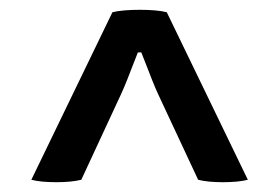

<svg xmlns="http://www.w3.org/2000/svg" viewBox="-20 -673 570 392"><path d="M486 -306Q477 -303.5 463.2 -302.2Q449.5 -301 434.5 -301Q420.5 -301 407.2 -302.2Q394 -303.5 384.5 -306L302.5 -481.5Q297 -493.5 290.8 -509Q284.5 -524.5 278.8 -539.8Q273 -555 268.5 -566H261.5Q257 -555 251.2 -539.8Q245.5 -524.5 239.2 -509Q233 -493.5 227.5 -481.5L146 -306Q136 -303.5 122.8 -302.2Q109.5 -301 95.5 -301Q80.5 -301 66.8 -302.2Q53 -303.5 44 -306L209.5 -648Q219 -650.5 234.2 -651.8Q249.5 -653 265.5 -653Q281.5 -653 296.2 -651.8Q311 -650.5 320.5 -648Z"/></svg>

Font: Signika
Style: Regular
Weight: 400
Designer: Anna Giedry
Foundry: Anna Giedry
Version: Version 2.001